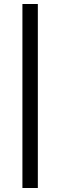

<svg xmlns="http://www.w3.org/2000/svg" viewBox="-20 -759 301 959"><path d="M92 180V-739H169V180Z"/></svg>

Font: Cantarell
Style: Regular
Weight: 400
Designer: Dave Crossland, Nikolaus Waxweiler, Florian Fecher, Jacques Le Bailly, Eben Sorkin, Alexei Vanyashin, Alexios Zavras, Em
Version: Version 0.303